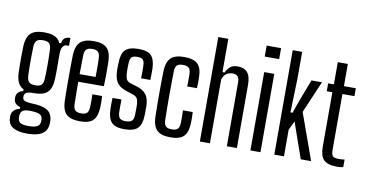

<svg xmlns="http://www.w3.org/2000/svg" viewBox="-88 -1040 2759 1448"><g transform="rotate(10 1292.0 -316.0)"><path d="M183 167.5Q116 167.5 78.2 147.2Q40.5 127 36 82Q36 77.5 35.2 71.2Q34.5 65 35 58Q37 30 54.5 13.8Q72 -2.5 96.5 -6V-20.5Q74 -27 61.5 -39.8Q49 -52.5 47.5 -72.5Q47 -77 47 -81.5Q47 -86 47.5 -91Q49 -112 63.8 -126Q78.5 -140 99 -142.5V-157Q71 -170.5 57.2 -198.5Q43.5 -226.5 41 -271Q40.5 -301.5 40 -325.8Q39.5 -350 39.5 -372Q39.5 -394 40 -419.2Q40.5 -444.5 41 -477.5Q43.5 -523 57.8 -551.8Q72 -580.5 101.8 -593.8Q131.5 -607 180.5 -607Q231 -607 260.2 -593Q289.5 -579 303.5 -548H318Q320 -574.5 335.8 -587.2Q351.5 -600 380 -600V-539.5H364Q344.5 -539.5 333 -523.2Q321.5 -507 320.5 -473L320 -420.5Q320.5 -400.5 320.5 -382.8Q320.5 -365 320.5 -348Q320.5 -331 320.2 -312.5Q320 -294 319 -271Q316.5 -224.5 302 -196Q287.5 -167.5 258 -154.8Q228.5 -142 180 -142Q141 -142.5 124.2 -133.2Q107.5 -124 107.5 -103.5V-98.5Q108 -85.5 114.8 -78.2Q121.5 -71 138 -67.2Q154.5 -63.5 184 -62.5Q258 -60.5 296 -38.5Q334 -16.5 339 37.5Q339.5 44.5 339.5 51.5Q339.5 58.5 339 67Q336 104.5 316.5 126.5Q297 148.5 262.8 158Q228.5 167.5 183 167.5ZM184.5 109.5Q210 109.5 229 105.5Q248 101.5 259 91.2Q270 81 271.5 62.5Q272.5 56 272.2 50.8Q272 45.5 271.5 39.5Q269.5 20.5 258.5 11.5Q247.5 2.5 228.8 -1Q210 -4.5 184.5 -5.5Q146.5 -7.5 125.5 2.2Q104.5 12 102 40.5Q101.5 45.5 101.5 51.5Q101.5 57.5 102 62.5Q103.5 82 113.8 92.2Q124 102.5 141.8 106Q159.5 109.5 184.5 109.5ZM180 -202Q214 -202 227.8 -215.8Q241.5 -229.5 243 -262.5Q244 -287 244.8 -314.8Q245.5 -342.5 245.5 -371.8Q245.5 -401 244.8 -430.2Q244 -459.5 243 -486Q241.5 -520 227.5 -533.5Q213.5 -547 180 -547Q146.5 -547 132 -533.5Q117.5 -520 116 -485.5Q115 -456 114.5 -426.8Q114 -397.5 114 -369.2Q114 -341 114.5 -314.5Q115 -288 116 -263.5Q118 -230.5 132 -216.2Q146 -202 180 -202Z M559.5 7Q487.5 7 455.5 -23Q423.5 -53 420.5 -121.5Q419.5 -159 419 -204.5Q418.5 -250 418.5 -298.5Q418.5 -347 419 -393Q419.5 -439 420.5 -477.5Q424 -547.5 456.2 -577.2Q488.5 -607 559 -607Q627.5 -607 658.5 -577.5Q689.5 -548 692.5 -480.5Q693 -465 693.5 -435.5Q694 -406 693.8 -367Q693.5 -328 691.5 -285H495.5Q495.5 -245 496.2 -203Q497 -161 497.5 -114.5Q498.5 -79.5 512.8 -66.5Q527 -53.5 558.5 -53.5Q589.5 -53.5 602.5 -66.5Q615.5 -79.5 617 -114.5Q618 -132 618 -156.2Q618 -180.5 617 -210H691.5Q693 -189.5 693.2 -165.2Q693.5 -141 692.5 -121.5Q689.5 -53 659.8 -23Q630 7 559.5 7ZM495.5 -343H618Q618.5 -373 618.5 -401.8Q618.5 -430.5 618 -453.5Q617.5 -476.5 617 -487.5Q615.5 -519.5 602.2 -533.2Q589 -547 559 -547Q526.5 -547 512.5 -533.2Q498.5 -519.5 497.5 -487.5Q497 -448 496.5 -412.5Q496 -377 495.5 -343Z M898 7.5Q829.5 7.5 801 -22.8Q772.5 -53 770.5 -121.5Q770 -141 770 -165Q770 -189 771.5 -209.5H840Q839 -180.5 839 -156.8Q839 -133 839.5 -114.5Q840.5 -79.5 854 -66.5Q867.5 -53.5 898 -53.5Q931.5 -53.5 945.8 -66.5Q960 -79.5 961 -114.5Q961 -129 961.2 -139Q961.5 -149 961.8 -158.8Q962 -168.5 961.5 -181.5Q961 -216 952.8 -234.5Q944.5 -253 920 -261L870 -277.5Q834 -289 812 -306.5Q790 -324 780 -352.2Q770 -380.5 769 -424.5Q768.5 -438.5 769 -450.8Q769.5 -463 770 -477Q770.5 -547 799.5 -577.2Q828.5 -607.5 902 -607.5Q971.5 -607.5 999.2 -577.8Q1027 -548 1029.5 -480Q1029.5 -461 1029.5 -437Q1029.5 -413 1028.5 -392.5H957.5Q958.5 -408 958.5 -425.8Q958.5 -443.5 958.5 -459.8Q958.5 -476 958 -487.5Q957.5 -521.5 945.5 -534.2Q933.5 -547 902 -547Q870 -547 858 -534.2Q846 -521.5 845 -487.5Q844.5 -471 844 -459.5Q843.5 -448 844 -430Q844.5 -395 851.2 -373Q858 -351 886.5 -341.5L933 -327.5Q984 -313 1008.8 -281Q1033.5 -249 1033.5 -185Q1033.5 -170 1033.2 -152.5Q1033 -135 1032.5 -120Q1031 -52.5 1001 -22.5Q971 7.5 898 7.5Z M1310.5 -392.5Q1311.5 -408 1311.8 -425.8Q1312 -443.5 1311.8 -459.8Q1311.5 -476 1311.5 -487.5Q1310.5 -521.5 1296.8 -534.2Q1283 -547 1251.5 -547Q1220 -547 1206.2 -534.2Q1192.5 -521.5 1191.5 -487.5Q1190.5 -436.5 1190 -390.8Q1189.5 -345 1189.5 -300.8Q1189.5 -256.5 1190 -211Q1190.5 -165.5 1191.5 -114.5Q1192.5 -79.5 1206.5 -66.5Q1220.5 -53.5 1252.5 -53.5Q1283 -53.5 1296.8 -66.5Q1310.5 -79.5 1311.5 -114.5Q1311.5 -133 1311.8 -156.8Q1312 -180.5 1310.5 -209.5H1385.5Q1387 -189 1387.2 -165Q1387.5 -141 1386.5 -121.5Q1384 -53 1353.2 -22.8Q1322.5 7.5 1252.5 7.5Q1181 7.5 1149.2 -22.8Q1117.5 -53 1114.5 -121.5Q1113.5 -159 1113 -204.8Q1112.5 -250.5 1112.5 -298.8Q1112.5 -347 1113 -393Q1113.5 -439 1114.5 -477.5Q1118 -547.5 1149.5 -577.5Q1181 -607.5 1251.5 -607.5Q1322.5 -607.5 1353.8 -577.8Q1385 -548 1386.5 -480Q1387.5 -461 1387.2 -437Q1387 -413 1385.5 -392.5Z M1477 0V-800H1554V-545H1570Q1585.5 -576.5 1605.2 -592Q1625 -607.5 1661 -607.5Q1710 -607.5 1735.2 -578.5Q1760.5 -549.5 1760.5 -482.5V0H1683.5V-488Q1683.5 -520 1671.2 -534.2Q1659 -548.5 1632.5 -548.5Q1605 -548.5 1584.2 -534.2Q1563.5 -520 1554 -489.5V0Z M1847.5 -716V-800H1958V-716ZM1864 0V-600H1941V0Z M2047 0V-800H2119.5V-593L2111.5 -335H2127.5L2168 -449L2226 -600H2306.5L2201.5 -354.5L2329 0H2249.5L2154 -273L2121 -204.5V0Z M2530.5 7.5Q2455 7.5 2425.8 -22.8Q2396.5 -53 2396.5 -121.5V-539.5H2353.5V-600H2397.5V-770H2474.5V-600H2565.5V-539.5H2473.5V-114Q2473.5 -79 2483.8 -65.8Q2494 -52.5 2531.5 -52.5Q2545.5 -52.5 2554.5 -53.2Q2563.5 -54 2575.5 -55.5V2.5Q2565.5 4.5 2554 6Q2542.5 7.5 2530.5 7.5Z"/></g></svg>

Font: Big Shoulders Display Thin Medium
Style: Regular
Weight: 500
Version: Version 2.002